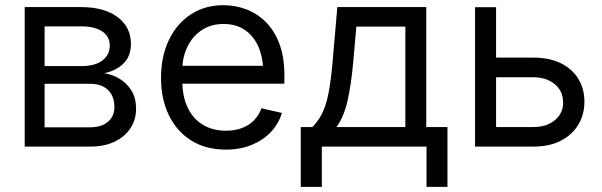

<svg xmlns="http://www.w3.org/2000/svg" viewBox="-20 -568 2333 744"><path d="M75.7 0V-540.5H294.9Q383.3 -540.5 435.3 -502Q487.3 -463.4 487.3 -397.9Q487.3 -350.6 459.2 -322.5Q431.2 -294.4 383.8 -284.2Q415 -279.8 443.4 -262.7Q471.7 -245.6 489.5 -216.8Q507.3 -188 507.3 -146.5Q507.3 -104.5 485.6 -71.3Q463.9 -38.1 424.1 -19Q384.3 0 329.1 0ZM152.8 -74.7H329.1Q373 -74.7 398.2 -95.9Q423.3 -117.2 423.3 -153.3Q423.3 -195.3 398.7 -219.2Q374 -243.2 330.6 -243.2H152.8ZM152.8 -312H296.9Q347.7 -312 376.5 -333.5Q405.3 -355 405.3 -391.6Q405.3 -426.8 376.2 -446.3Q347.2 -465.8 294.9 -465.8H152.8Z M855.5 11.7Q777.3 11.7 721.2 -23.4Q665 -58.6 634.5 -121.3Q604 -184.1 604 -266.6Q604 -349.1 634.3 -412.6Q664.6 -476.1 719 -512Q773.4 -547.9 846.2 -547.9Q891.6 -547.9 933.8 -532Q976.1 -516.1 1009.5 -483.2Q1043 -450.2 1062.5 -398.7Q1082 -347.2 1082 -275.9V-243.7H656.7V-313H1037.6L1000 -287.6Q1000 -342.3 982.2 -384.8Q964.4 -427.2 929.9 -451.2Q895.5 -475.1 846.2 -475.1Q796.9 -475.1 761 -450.7Q725.1 -426.3 705.8 -386Q686.5 -345.7 686.5 -297.4V-254.4Q686.5 -194.3 707.3 -150.9Q728 -107.4 766.1 -84.5Q804.2 -61.5 855.5 -61.5Q890.1 -61.5 917.5 -71.8Q944.8 -82 964.1 -101.6Q983.4 -121.1 993.2 -148.4L1072.3 -130.4Q1060.1 -88.9 1030 -56.9Q1000 -24.9 955.6 -6.6Q911.1 11.7 855.5 11.7Z M1145.5 156.2V-75.7H1190.9Q1207.5 -93.3 1220.2 -114Q1232.9 -134.8 1241.9 -163.1Q1251 -191.4 1257.3 -231.2Q1263.7 -271 1268.6 -325.7L1287.1 -540.5H1631.8V-75.7H1713.9V156.2H1632.8V0H1227.1V156.2ZM1283.7 -75.7H1550.8V-464.8H1360.8L1348.6 -325.7Q1340.8 -240.2 1326.7 -177.5Q1312.5 -114.7 1283.7 -75.7Z M1889.2 -344.7H2046.9Q2109.4 -344.7 2153.6 -322.8Q2197.8 -300.8 2221.2 -262.2Q2244.6 -223.6 2244.6 -173.8Q2244.6 -124.5 2221.2 -85.2Q2197.8 -45.9 2153.6 -22.9Q2109.4 0 2046.9 0H1820.8V-540H1902.3V-75.7H2046.4Q2097.7 -75.7 2129.9 -102.1Q2162.1 -128.4 2162.1 -170.9Q2162.1 -214.8 2129.9 -241.7Q2097.7 -268.6 2046.4 -268.6H1889.2Z"/></svg>

Font: V-Inter
Style: Regular-375
Weight: 375
Designer: Rasmus Andersson
Foundry: rsms
Version: Version 4.000;git-4146feb